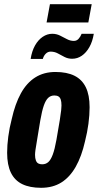

<svg xmlns="http://www.w3.org/2000/svg" viewBox="-20 -883 467 915"><path d="M176 12Q122 12 86 -5.5Q50 -23 32 -60Q14 -97 14 -155Q14 -191 19.5 -232.5Q25 -274 36 -316Q52 -388 79.5 -438Q107 -488 148 -514Q189 -540 244 -540Q299 -540 335 -522Q371 -504 389 -467Q407 -430 407 -372Q407 -335 401.5 -293.5Q396 -252 385 -209Q369 -138 341 -88.5Q313 -39 272.5 -13.5Q232 12 176 12ZM181 -100Q198 -100 210 -110.5Q222 -121 231.5 -146.5Q241 -172 249 -217Q260 -279 265 -311Q270 -343 271.5 -357.5Q273 -372 273 -380Q273 -398 269.5 -408.5Q266 -419 258.5 -423.5Q251 -428 239 -428Q222 -428 210 -417Q198 -406 189 -380.5Q180 -355 172 -309Q162 -247 156.5 -215Q151 -183 149 -168.5Q147 -154 147 -145Q147 -129 151 -118.5Q155 -108 162.5 -104Q170 -100 181 -100ZM126 -602Q132 -640 147 -666.5Q162 -693 183.5 -707.5Q205 -722 229 -722Q249 -722 266 -713.5Q283 -705 299 -696.5Q315 -688 332 -688Q345 -688 354 -697.5Q363 -707 369 -722H427Q421 -685 406 -658.5Q391 -632 370 -617.5Q349 -603 324 -603Q304 -603 287.5 -611.5Q271 -620 255.5 -628.5Q240 -637 221 -637Q208 -637 198 -627Q188 -617 184 -602ZM202 -776 218 -863H417L401 -776Z"/></svg>

Font: Archivo ExtraCondensed ExtraBold
Style: Italic
Weight: 800
Width: 2
Italic angle: -10°
Designer: Hector Gatti
Foundry: Omnibus-Type
Version: Version 2.001